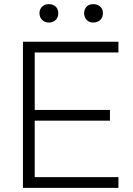

<svg xmlns="http://www.w3.org/2000/svg" viewBox="-20 -909 645 929"><path d="M91 0V-707H553V-655H148V-377H512V-325H148V-52H553V0ZM431 -800Q411 -800 399 -813Q387 -826 387 -845Q387 -864 399 -876.5Q411 -889 431 -889Q452 -889 465 -877Q478 -865 478 -845Q478 -825 465 -812.5Q452 -800 431 -800ZM216 -800Q196 -800 183.5 -813Q171 -826 171 -845Q171 -864 183.5 -876.5Q196 -889 216 -889Q237 -889 249.5 -877Q262 -865 262 -845Q262 -825 249.5 -812.5Q237 -800 216 -800Z"/></svg>

Font: Onest ExtraLight
Style: Regular
Weight: 250
Designer: Dmitri Voloshin, Andrey Kudryavtsev
Foundry: Dmitri Voloshin, Andrey Kudryavtsev
Version: Version 1.000;gftools[0.9.33]